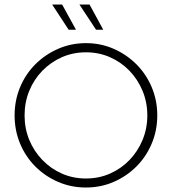

<svg xmlns="http://www.w3.org/2000/svg" viewBox="-20 -827 766 856"><path d="M362.5 9Q297.2 9 239.2 -16Q181.2 -41 137.5 -84.7Q93.8 -128.5 69.4 -187.2Q45.1 -245.8 45.1 -312.5Q45.1 -379.2 69.4 -437.8Q93.8 -496.5 137.5 -540.3Q181.2 -584 239.2 -609.4Q297.2 -634.7 363.2 -634.7Q429.2 -634.7 486.8 -609.4Q544.4 -584 588.2 -540.3Q631.9 -496.5 656.6 -437.8Q681.2 -379.2 681.2 -312.5Q681.2 -245.8 656.6 -187.2Q631.9 -128.5 588.2 -84.7Q544.4 -41 486.8 -16Q429.2 9 362.5 9ZM363.2 -31.2Q420.8 -31.2 470.5 -53.1Q520.1 -75 557.3 -113.5Q594.4 -152.1 615.6 -203.1Q636.8 -254.2 636.8 -312.5Q636.8 -370.8 615.6 -421.9Q594.4 -472.9 557.3 -511.5Q520.1 -550 470.5 -571.9Q420.8 -593.8 363.2 -593.8Q305.6 -593.8 255.9 -571.9Q206.2 -550 168.8 -511.5Q131.2 -472.9 110.4 -421.9Q89.6 -370.8 89.6 -312.5Q89.6 -254.2 110.4 -203.5Q131.2 -152.8 168.8 -113.9Q206.2 -75 255.9 -53.1Q305.6 -31.2 363.2 -31.2ZM408.3 -694.4 334 -806.9H379.2L440.3 -694.4ZM286.1 -694.4 212.5 -806.9H256.9L318.8 -694.4Z"/></svg>

Font: Afacad Flux ExtraLight
Style: Regular
Weight: 250
Designer: Kristian Moeller
Foundry: Dicotype
Version: Version 1.100